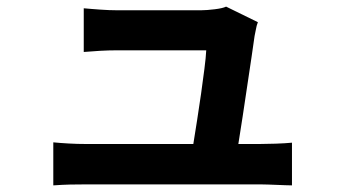

<svg xmlns="http://www.w3.org/2000/svg" viewBox="-20 -544 1040 580"><path d="M764 -109Q784 -109 813 -110Q842 -111 862 -113V16Q854 16 842 15.5Q830 15 816.5 14.5Q803 14 790 13.5Q777 13 767 13H240Q213 13 191.5 13.5Q170 14 141 16V-114Q161 -112 187.5 -110.5Q214 -109 240 -109H564Q569 -141 575.5 -181.5Q582 -222 587.5 -261.5Q593 -301 597.5 -336Q602 -371 603 -392H333Q309 -392 282 -390.5Q255 -389 233 -387V-519Q243 -518 256 -517Q269 -516 282.5 -515Q296 -514 309 -513.5Q322 -513 332 -513H588Q604 -513 628.5 -516Q653 -519 663 -524L759 -477Q755 -467 753 -455Q751 -443 749 -435Q746 -413 740 -372.5Q734 -332 727 -285.5Q720 -239 713 -192Q706 -145 700 -109Z"/></svg>

Font: SpoqaHanSansJP-Bold
Style: Regular
Weight: 700
Designer: [Source Han Sans]
Ryoko NISHIZUKA  (kana & ideographs); Paul D. Hunt (Latin, Greek & Cyrillic); Wenlong ZHANG  (bopomofo
Foundry: Spoqa (http://bi.spoqa.com)
Version: Version 1.002.20150607